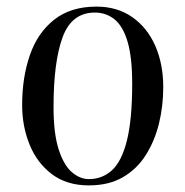

<svg xmlns="http://www.w3.org/2000/svg" viewBox="-20 -547 561 581"><path d="M249 14Q182 14 137 -20Q92 -54 69.5 -109.5Q47 -165 47 -229Q47 -313 70.5 -380.5Q94 -448 144 -487.5Q194 -527 272 -527Q335 -527 380.5 -495Q426 -463 450 -408Q474 -353 474 -283Q474 -226 461 -173Q448 -120 421 -77.5Q394 -35 351.5 -10.5Q309 14 249 14ZM249 -5Q289 -5 318.5 -31.5Q348 -58 364 -121.5Q380 -185 380 -294Q380 -374 366 -421Q352 -468 326.5 -488.5Q301 -509 267 -509Q197 -509 169.5 -434.5Q142 -360 142 -223Q142 -143 157.5 -95Q173 -47 197.5 -26Q222 -5 249 -5Z"/></svg>

Font: Literata 72pt
Style: Italic
Weight: 400
Italic angle: -2°
Designer: Latin by Veronika Burian and Jose Scaglione. Greek by Irene Vlachou. Cyrillic by Vera Evstafieva
Foundry: TypeTogether
Version: Version 3.002